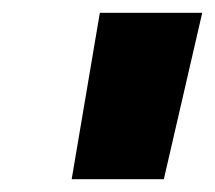

<svg xmlns="http://www.w3.org/2000/svg" viewBox="-20 -740 336 300"><path d="M136 -720H296L236 -460H92Z"/></svg>

Font: Kufam Black
Style: Italic
Weight: 900
Italic angle: -11°
Designer: Artur Schmal
Foundry: Original Type
Version: Version 1.301; ttfautohint (v1.8.3)